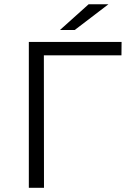

<svg xmlns="http://www.w3.org/2000/svg" viewBox="-20 -901 612 921"><path d="M118.3 0V-700H563.2L562.6 -635.7H171.2L190.4 -655.4L191 0ZM267.5 -757 405.2 -880.6H500.2L338.3 -757Z"/></svg>

Font: Montserrat Thin
Style: Regular
Weight: 100
Designer: Julieta Ulanovsky
Foundry: Julieta Ulanovsky
Version: Version 9.000